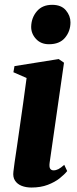

<svg xmlns="http://www.w3.org/2000/svg" viewBox="-20 -786 327 816"><path d="M113.5 11Q90.5 11 72 3.8Q53.5 -3.5 43.8 -18.5Q34 -33.5 37 -56.5Q38 -68.5 42 -95.5Q46 -122.5 51.8 -161.5Q57.5 -200.5 64.2 -248Q71 -295.5 78.5 -348Q86 -400.5 93 -454.5L37 -479L41.5 -505L229.5 -535L252 -519.5L191 -95Q188.5 -76.5 193.2 -69.2Q198 -62 207.5 -62Q218 -62 228.2 -67.2Q238.5 -72.5 253 -85.5L265.5 -59Q254 -44.5 233.5 -28.2Q213 -12 183 -0.5Q153 11 113.5 11ZM188 -598Q153.5 -598 132.8 -620.8Q112 -643.5 112.5 -673Q113.5 -711 136.8 -738.2Q160 -765.5 201.5 -765.5Q240.5 -765.5 260 -742.2Q279.5 -719 279.5 -691Q279.5 -653.5 256.5 -625.8Q233.5 -598 188 -598Z"/></svg>

Font: Merriweather 96pt ExtraBold
Style: Italic
Weight: 800
Italic angle: -7.8°
Version: Version 2.101